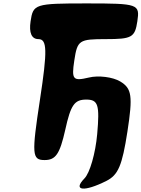

<svg xmlns="http://www.w3.org/2000/svg" viewBox="-20 -987 828 1124"><path d="M159 -862C149 -795 165 -758 205 -758C256 -758 258 -692 214 -404C165 -83 167 -50 241 -50C306 -50 330 -85 362 -227C394 -373 416 -404 485 -404C555 -404 564 -373 549 -202C539 -90 506 26 474 58C404 130 472 138 603 72C672 37 695 -17 726 -217C758 -425 752 -469 684 -510C641 -536 556 -547 500 -533C407 -511 398 -521 415 -633C433 -752 443 -758 601 -758C751 -758 770 -768 784 -862C799 -963 791 -967 487 -967C183 -967 174 -963 159 -862Z"/></svg>

Font: Hussar Skorodowane
Style: Ky
Weight: 700
Foundry: Cannot Into Space Fonts
Version: Version 0.892